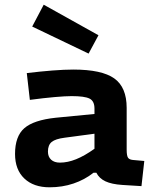

<svg xmlns="http://www.w3.org/2000/svg" viewBox="-20 -786 654 817"><path d="M519 -327V-149Q519 -123 525 -114.5Q531 -106 549 -105L594 -101L582 6L501 1Q455 -2 428.5 -14.5Q402 -27 390 -51H378Q340 -21 292.5 -5Q245 11 191 11Q123 11 83.5 -26.5Q44 -64 44 -131Q44 -206 83.5 -240.5Q123 -275 217 -285L382 -301V-324Q382 -356 361 -366.5Q340 -377 285 -377Q259 -377 213 -373Q167 -369 107 -361L94 -475Q152 -482 203 -486Q254 -490 292 -490Q413 -490 466 -452.5Q519 -415 519 -327ZM184 -141Q184 -119 197.5 -106.5Q211 -94 235 -94Q268 -94 304 -108.5Q340 -123 382 -153V-217L255 -200Q216 -195 200 -182Q184 -169 184 -141ZM166 -766 399 -636 357 -558 117 -673Z"/></svg>

Font: Intel One Mono
Style: Bold
Weight: 700
Monospace: yes
Designer: Fred Shallcrass
Foundry: Frere-Jones Type LLC
Version: Version 1.400;hotconv 1.1.0;makeotfexe 2.6.0;FJTRelease1.4